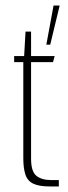

<svg xmlns="http://www.w3.org/2000/svg" viewBox="-20 -672 244 692"><path d="M159 0Q121 0 100 -10Q79 -20 71.5 -43Q64 -66 64 -102V-448H31V-470H67L72 -558H92V-470H177L171 -448H92V-100Q92 -54 111 -38.5Q130 -23 165 -23H192V0ZM147 -511 173 -652H195L161 -511Z"/></svg>

Font: Smooch Sans Thin ExtraLight
Style: Regular
Weight: 250
Version: Version 1.010